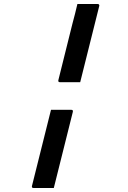

<svg xmlns="http://www.w3.org/2000/svg" viewBox="-20 -780 640 960"><path d="M367 -760H468Q474 -760 475 -757Q478 -754 476 -749L381 -369H280Q269 -369 272 -380L342 -661Q349 -686 355 -710.5Q361 -735 367 -760ZM235 -231H336Q347 -231 344 -220L249 160H148Q137 160 140 149Z"/></svg>

Font: Recursive Mn Lnr St Med
Style: Italic
Weight: 500
Italic angle: -15°
Monospace: yes
Version: Version 1.079;hotconv 1.0.112;makeotfexe 2.5.65598; ttfautoh